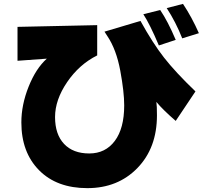

<svg xmlns="http://www.w3.org/2000/svg" viewBox="-20 -887 1040 979"><path d="M69.3 -577.1V-750L475.6 -758.8V-604.5Q383.8 -558.6 322.3 -468.3Q260.7 -377.9 260.7 -290Q260.7 -202.1 306.6 -153.3Q352.5 -104.5 435.1 -104.5Q517.6 -104.5 565.4 -168.5Q613.3 -232.4 613.3 -349.6Q613.3 -418 593.3 -526.4Q573.2 -634.8 527.3 -703.1Q516.6 -718.8 512.7 -725.6L696.3 -780.3Q758.8 -667 816.4 -593.3Q874 -519.5 976.6 -420.9L876 -270.5Q811.5 -326.2 777.3 -367.2Q780.3 -348.6 780.3 -298.8Q780.3 -132.8 680.7 -30.3Q581.1 72.3 425.3 72.3Q269.5 72.3 179.2 -19Q88.9 -110.4 88.9 -262.7Q88.9 -352.5 126 -445.3Q163.1 -538.1 218.8 -587.9ZM710.9 -814.5 796.9 -835.9Q835.9 -778.3 876 -683.6L790 -655.3Q744.1 -763.7 710.9 -814.5ZM830.1 -845.7 913.1 -867.2Q959 -797.9 994.1 -717.8L909.2 -691.4Q876 -775.4 830.1 -845.7Z"/></svg>

Font: GenEi M Gothic v2 Black
Style: Regular
Weight: 900
Version: Version 2.0